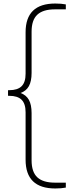

<svg xmlns="http://www.w3.org/2000/svg" viewBox="-20 -838 393 1088"><path d="M96.5 -311Q128.5 -299.5 143.8 -272Q159 -244.5 159 -197V70.5Q159 136.5 191.5 166.8Q224 197 291 197H353V225Q328 230 293 230Q125 230 125 67V-202Q125 -250.5 102.2 -272.8Q79.5 -295 33 -295H25.5V-327H33Q79.5 -327 102.2 -349.2Q125 -371.5 125 -420V-655Q125 -818 293 -818Q328 -818 353 -813V-785H291Q224 -785 191.5 -754.8Q159 -724.5 159 -658.5V-425Q159 -377.5 143.8 -350Q128.5 -322.5 96.5 -311Z"/></svg>

Font: Encode Sans Thin
Style: Regular
Weight: 250
Designer: Multiple Designers
Foundry: Impallari Type
Version: Version 2.000